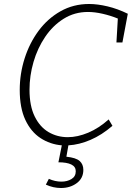

<svg xmlns="http://www.w3.org/2000/svg" viewBox="-20 -722 667 963"><path d="M79 -271Q79 -352 103.5 -429Q128 -506 173.5 -567.5Q219 -629 283.5 -665.5Q348 -702 427 -702Q469 -702 519.5 -690Q570 -678 621 -653L594 -509H564L571 -629Q534 -644 494.5 -653Q455 -662 421 -662Q354 -662 299.5 -628Q245 -594 206.5 -537Q168 -480 148 -411Q128 -342 128 -272Q128 -191 154 -138Q180 -85 223.5 -59.5Q267 -34 320 -34Q369 -34 422.5 -56.5Q476 -79 525 -123L544 -91Q491 -45 434 -20.5Q377 4 323 7L313 64Q361 69 379.5 85.5Q398 102 398 130Q398 172 365 196.5Q332 221 286 221Q247 221 210 204L225 175Q256 189 288 189Q317 189 338.5 176Q360 163 360 137Q360 114 337.5 103Q315 92 273 92L290 7Q231 2 183 -29.5Q135 -61 107 -121Q79 -181 79 -271Z"/></svg>

Font: Bitter Light
Style: Italic
Weight: 300
Italic angle: -9°
Designer: Sol Matas, and Bitter project Authors
Foundry: Sol Matas
Version: Version 2.001